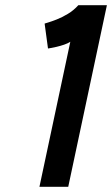

<svg xmlns="http://www.w3.org/2000/svg" viewBox="-20 -720 432 740"><path d="M152 -629 165 -533Q164 -533 173.5 -534.5Q183 -536 198 -539.5Q213 -543 227.5 -548Q242 -553 251 -559L132 0H243L392 -700H282Q264 -680 241.5 -666.5Q219 -653 198.5 -645Q178 -637 164.5 -633Q151 -629 152 -629Z"/></svg>

Font: Advent Pro
Style: Bold Italic
Weight: 700
Italic angle: -12°
Designer: VivaRado, Andreas Kalpakidis
Foundry: VivaRado, Andreas Kalpakidis
Version: Version 3.000